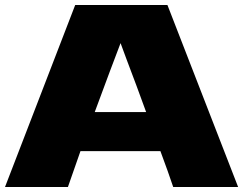

<svg xmlns="http://www.w3.org/2000/svg" viewBox="-20 -746 983 766"><path d="M671 0Q652 -57 620 -143H301L251 0H0L280 -726H648L930 0ZM563 -299Q525 -404 485 -509L461 -574Q426 -483 358 -299Z"/></svg>

Font: Mantou Sans
Style: Regular
Weight: 400
Designer: Mant0u / artakana
Foundry: Mant0u / artakana
Version: Version 1.001;October 22, 2023;FontCreator 14.0.0.2901 64-bi